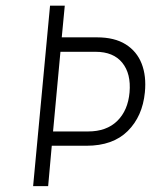

<svg xmlns="http://www.w3.org/2000/svg" viewBox="-20 -638 526 658"><path d="M93.5 0 151.5 -618.5H202L189.5 -487.5L169 -510H312.5Q372.5 -510 410.8 -486Q449 -462 465.5 -419.8Q482 -377.5 476.5 -321.5Q468.5 -239.5 417.8 -189Q367 -138.5 276.5 -138.5H136.5L159.5 -161.5L145 0ZM159.5 -162.5 138.5 -187.5H282Q345 -187.5 381.8 -223.5Q418.5 -259.5 424 -321.5Q429.5 -385.5 399 -423Q368.5 -460.5 307.5 -460.5H164L189.5 -486Z"/></svg>

Font: Karla Light
Style: Italic
Weight: 300
Italic angle: -8°
Designer: Jonathan Pinhorn
Version: Version 2.004;gftools[0.9.33]